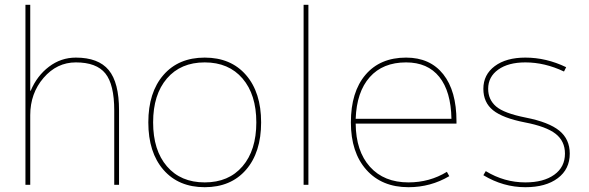

<svg xmlns="http://www.w3.org/2000/svg" viewBox="-20 -770 2455 800"><path d="M106 -392H108Q134 -454 184 -492Q234 -530 296 -530Q390 -530 433 -478Q476 -426 476 -310V0H456V-310Q456 -418 419 -464Q382 -510 296 -510Q217 -510 161.5 -445.5Q106 -381 106 -290V0H86V-750H106Z M661 -62.5Q598 -135 598 -260Q598 -385 661 -457.5Q724 -530 833 -530Q942 -530 1005 -457.5Q1068 -385 1068 -260Q1068 -135 1005 -62.5Q942 10 833 10Q724 10 661 -62.5ZM675.5 -77Q733 -10 833 -10Q933 -10 990.5 -77Q1048 -144 1048 -260Q1048 -376 990.5 -443Q933 -510 833 -510Q733 -510 675.5 -443Q618 -376 618 -260Q618 -144 675.5 -77Z M1245 0V-750H1265V0Z M1462 -275H1861Q1859 -389 1810.5 -449.5Q1762 -510 1672 -510Q1575 -510 1520.5 -448.5Q1466 -387 1462 -275ZM1462 -255Q1463 -140 1521.5 -75Q1580 -10 1682 -10Q1770 -10 1842 -54L1852 -36Q1774 10 1682 10Q1571 10 1506.5 -62.5Q1442 -135 1442 -260Q1442 -387 1503 -458.5Q1564 -530 1672 -530Q1772 -530 1827 -460.5Q1882 -391 1882 -265V-255Z M2339 -490 2330 -472Q2250 -510 2169 -510Q2098 -510 2056 -480Q2014 -450 2014 -400Q2014 -355 2047 -326.5Q2080 -298 2171 -280Q2267 -261 2310.5 -225.5Q2354 -190 2354 -130Q2354 -65 2304 -27.5Q2254 10 2169 10Q2077 10 1994 -40L2004 -57Q2081 -10 2169 -10Q2245 -10 2289.5 -42Q2334 -74 2334 -130Q2334 -182 2295 -212.5Q2256 -243 2167 -260Q2075 -278 2034.5 -310.5Q1994 -343 1994 -400Q1994 -459 2041.5 -494.5Q2089 -530 2169 -530Q2256 -530 2339 -490Z"/></svg>

Font: Mplus 1p Thin
Style: Regular
Weight: 250
Version: Version 1.061